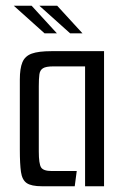

<svg xmlns="http://www.w3.org/2000/svg" viewBox="-20 -648 436 668"><path d="M126 0Q89 0 73 -11Q57 -22 53 -49.5Q49 -77 49 -128V-371Q49 -410 58 -431.5Q67 -453 90.5 -461.5Q114 -470 159 -470H342V0H276V-417H165Q140 -417 129.5 -410.5Q119 -404 117 -389Q115 -374 115 -348V-121Q115 -78 123 -65.5Q131 -53 160 -53H247L240 0ZM135 -532 28 -628H90L178 -532ZM224 -532 117 -628H179L267 -532Z"/></svg>

Font: Smooch Sans Medium
Style: Regular
Weight: 500
Designer: Robert E. Leuschke
Foundry: Robert E. Leuschke
Version: Version 1.010; ttfautohint (v1.8.3)